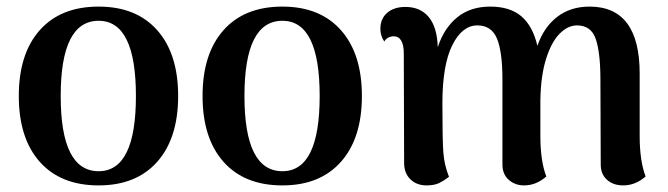

<svg xmlns="http://www.w3.org/2000/svg" viewBox="-20 -548 2025 582"><path d="M37 -257Q37 -385 100.5 -456.5Q164 -528 279 -528Q393 -528 456.5 -456.5Q520 -385 520 -257Q520 -129 456.5 -57.5Q393 14 279 14Q164 14 100.5 -57.5Q37 -129 37 -257ZM392 -257Q392 -485 279 -485Q164 -485 164 -257Q164 -29 279 -29Q392 -29 392 -257Z M594 -257Q594 -385 657.5 -456.5Q721 -528 836 -528Q950 -528 1013.5 -456.5Q1077 -385 1077 -257Q1077 -129 1013.5 -57.5Q950 14 836 14Q721 14 657.5 -57.5Q594 -129 594 -257ZM949 -257Q949 -485 836 -485Q721 -485 721 -257Q721 -29 836 -29Q949 -29 949 -257Z M1937 -13Q1906 14 1869 14Q1839 14 1820 -3Q1801 -20 1801 -49L1800 -307Q1800 -388 1786 -429.5Q1772 -471 1729 -471Q1701 -471 1676 -445.5Q1651 -420 1635 -368.5Q1619 -317 1618 -243V-136Q1618 -60 1636 -13Q1605 14 1569 14Q1541 14 1522 -3Q1503 -20 1503 -49V-307Q1503 -391 1486.5 -431Q1470 -471 1427 -471Q1381 -471 1351 -411Q1321 -351 1321 -234Q1321 -122 1324 -84.5Q1327 -47 1341 -12Q1327 -1 1312 6.5Q1297 14 1273 14Q1243 14 1224 -4.5Q1205 -23 1205 -54L1204 -385Q1204 -438 1173 -438Q1165 -438 1157 -434Q1149 -430 1145 -422Q1133 -439 1133 -461Q1133 -491 1153.5 -509Q1174 -527 1209 -527Q1254 -527 1279.5 -496.5Q1305 -466 1307 -405Q1326 -463 1366 -495.5Q1406 -528 1466 -528Q1526 -528 1560.5 -498.5Q1595 -469 1609 -409Q1628 -465 1668.5 -496.5Q1709 -528 1767 -528Q1919 -528 1919 -325V-136Q1919 -60 1937 -13Z"/></svg>

Font: Arima Madurai ExtraBold
Style: Regular
Weight: 800
Designer: Joana Correia and Natanael Gama
Foundry: NDISCOVER
Version: Version 1.020